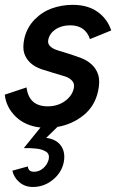

<svg xmlns="http://www.w3.org/2000/svg" viewBox="-23 -515 482 788"><path d="M175.3 -352.5Q171.4 -336.4 182.9 -325.2Q194.3 -314 215.1 -307.9Q235.8 -301.8 261.2 -293.7Q286.6 -285.6 311 -276.4Q335.4 -267.1 354.2 -249.5Q373 -231.9 380.6 -206.3Q388.2 -180.7 379.4 -140.1Q365.7 -78.6 319.3 -41.5Q272.9 -4.4 212.9 5.9L166.5 50.8Q210 56.6 228.5 85Q247.1 113.3 237.8 154.8Q228 195.8 192.4 224.1Q156.7 252.4 111.8 252.4Q79.6 252.4 56.6 232.9Q33.7 213.4 27.8 185.5L91.3 168Q92.8 189.9 116.7 189.9Q137.7 189.9 154.5 175.3Q171.4 160.6 176.8 139.2Q179.2 128.4 176.3 120.1Q173.3 111.8 165 106.9Q156.7 102.1 147.7 99.1Q138.7 96.2 124.3 94.7Q109.9 93.3 99.9 93Q89.8 92.8 74.7 92.8L143.1 8.3Q80.1 1.5 41 -36.9Q2 -75.2 -3.4 -126.5L85.9 -156.2Q95.7 -78.6 172.9 -78.6Q213.4 -78.6 243.2 -99.9Q272.9 -121.1 279.8 -152.3Q284.2 -170.9 273.2 -183.3Q262.2 -195.8 241.7 -202.1Q221.2 -208.5 196 -215.8Q170.9 -223.1 146.5 -231.2Q122.1 -239.3 103.3 -255.6Q84.5 -272 76.7 -295.7Q68.8 -319.3 77.1 -357.9Q87.9 -402.8 118.9 -434.6Q149.9 -466.3 190.2 -480.7Q230.5 -495.1 275.9 -495.1Q336.9 -495.1 377.2 -466.6Q417.5 -438 433.6 -390.1L346.2 -354.5Q327.1 -411.1 265.1 -411.1Q230 -411.1 205.3 -394.8Q180.7 -378.4 175.3 -352.5Z"/></svg>

Font: HK Grotesk SemiBold Italic
Style: Regular
Weight: 600
Italic angle: -13°
Designer: Alfredo Marco Pradil and Stefan Peev
Foundry: Hanken Design Co.
Version: Version 1.000;PS 001.000;hotconv 1.0.88;makeotf.lib2.5.64775